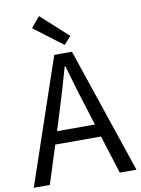

<svg xmlns="http://www.w3.org/2000/svg" viewBox="-103 -1037 811 1106"><g transform="rotate(-10 303.0 -484.5)"><path d="M362.3 -825.2 321.3 -779.3 152.3 -907.2 204.1 -968.8ZM191.4 -297.9H413.1L377.9 -410.2Q354.5 -480.5 303.7 -658.2H299.8Q265.6 -535.2 226.6 -410.2ZM505.9 0 435.5 -223.6H168L96.7 0H2.9L252 -733.4H355.5L603.5 0Z"/></g></svg>

Font: Nasu
Style: Regular
Weight: 400
Designer: Ryoko NISHIZUKA (kana &amp; ideographs); Paul D. Hunt (Latin, Greek &amp; Cyrillic); Wenlong ZHANG (bopomofo); Sandoll C
Version: Version 2014.1215